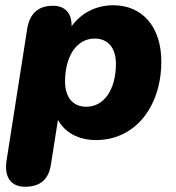

<svg xmlns="http://www.w3.org/2000/svg" viewBox="-20 -523 672 732"><path d="M75 189C133 189 165 162 174 105L201 -66C228 -16 282 11 346 11C496 11 595 -117 595 -289C595 -420 523 -503 412 -503C347 -503 290 -474 253 -423C254 -472 229 -501 182 -501C126 -501 94 -472 84 -415L5 89C-5 152 22 189 75 189ZM309 -116C259 -116 228 -151 228 -212C228 -307 271 -376 341 -376C391 -376 422 -341 422 -280C422 -185 379 -116 309 -116Z"/></svg>

Font: SN Pro Heavy
Style: Italic
Weight: 800
Italic angle: -9°
Designer: Tobias Whetton
Foundry: Supernotes
Version: Version 1.001;Glyphs 3.2 (3249)